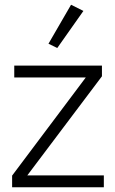

<svg xmlns="http://www.w3.org/2000/svg" viewBox="-20 -788 486 808"><path d="M31 0V-49L341 -462H40V-512H409V-467L95 -50H417V0ZM221 -586 184 -604 279 -768 331 -742Z"/></svg>

Font: Plexus Sans Light
Style: Regular
Weight: 300
Version: Version 2.001;PS 002.001;hotconv 1.0.70;makeotf.lib2.5.58329